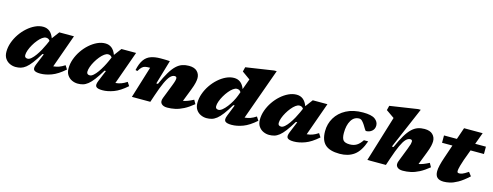

<svg xmlns="http://www.w3.org/2000/svg" viewBox="-23 -1517 5911 2303"><g transform="rotate(15 2932.5 -366.0)"><path d="M399 -80.5 456 -219H439Q394 -143.5 358.5 -97Q323 -50.5 292.2 -26.2Q261.5 -2 231.5 6.5Q201.5 15 167.5 15Q130 15 95 -1Q60 -17 37.2 -50Q14.5 -83 14.5 -134.5Q14.5 -192 35 -249.5Q55.5 -307 90.5 -358.5Q125.5 -410 170.8 -450.2Q216 -490.5 265.8 -513.8Q315.5 -537 364.5 -537Q459.5 -537 498.5 -430L567.5 -522H749.5L602.5 -109.5Q640 -113 672.2 -124.5Q704.5 -136 742.5 -161L772 -115.5Q687 -40 612.8 -12.5Q538.5 15 473.5 15Q413 15 394.8 -5.5Q376.5 -26 399 -80.5ZM243 -153.5Q243 -118.5 281.5 -118.5Q302 -118.5 326.2 -139.8Q350.5 -161 374.8 -195Q399 -229 420.8 -268.5Q442.5 -308 458.5 -344L480 -393Q469.5 -409 457.5 -414.2Q445.5 -419.5 431 -419.5Q409.5 -419.5 384.2 -401Q359 -382.5 334.2 -352.2Q309.5 -322 288.8 -286.2Q268 -250.5 255.5 -215.5Q243 -180.5 243 -153.5Z M1170.5 -80.5 1227.5 -219H1210.5Q1165.5 -143.5 1130 -97Q1094.5 -50.5 1063.8 -26.2Q1033 -2 1003 6.5Q973 15 939 15Q901.5 15 866.5 -1Q831.5 -17 808.8 -50Q786 -83 786 -134.5Q786 -192 806.5 -249.5Q827 -307 862 -358.5Q897 -410 942.2 -450.2Q987.5 -490.5 1037.2 -513.8Q1087 -537 1136 -537Q1231 -537 1270 -430L1339 -522H1521L1374 -109.5Q1411.5 -113 1443.8 -124.5Q1476 -136 1514 -161L1543.5 -115.5Q1458.5 -40 1384.2 -12.5Q1310 15 1245 15Q1184.5 15 1166.2 -5.5Q1148 -26 1170.5 -80.5ZM1014.5 -153.5Q1014.5 -118.5 1053 -118.5Q1073.5 -118.5 1097.8 -139.8Q1122 -161 1146.2 -195Q1170.5 -229 1192.2 -268.5Q1214 -308 1230 -344L1251.5 -393Q1241 -409 1229 -414.2Q1217 -419.5 1202.5 -419.5Q1181 -419.5 1155.8 -401Q1130.5 -382.5 1105.8 -352.2Q1081 -322 1060.2 -286.2Q1039.5 -250.5 1027 -215.5Q1014.5 -180.5 1014.5 -153.5Z M1591 -316.5 1567.5 -322.5Q1585.5 -406 1617.8 -452Q1650 -498 1700.5 -516.5Q1751 -535 1823 -535Q1846 -535 1862.5 -534.8Q1879 -534.5 1896.2 -534Q1913.5 -533.5 1937.5 -531.5L1849.5 -231.5H1870Q1911 -324.5 1947 -384.2Q1983 -444 2018.2 -477.2Q2053.5 -510.5 2091.8 -523.8Q2130 -537 2175 -537Q2243.5 -537 2277.2 -503.2Q2311 -469.5 2311 -419.5Q2311 -395.5 2303.2 -360.5Q2295.5 -325.5 2273.5 -269L2212.5 -112Q2238.5 -116.5 2268.8 -128Q2299 -139.5 2340 -160.5L2367 -112.5Q2305 -61.5 2251 -33.8Q2197 -6 2147.5 4.5Q2098 15 2049.5 15Q1999.5 15 1976.5 -10.8Q1953.5 -36.5 1972.5 -85L2039 -255.5Q2056.5 -300 2061.2 -319.2Q2066 -338.5 2066 -350.5Q2066 -374 2040.5 -374Q2013 -374 1986.8 -346.8Q1960.5 -319.5 1931.5 -256.8Q1902.5 -194 1866.5 -86.5L1837.5 0H1608.5L1729.5 -393.5H1722Q1689.5 -393.5 1668.5 -389Q1647.5 -384.5 1630.2 -368.2Q1613 -352 1591 -316.5Z M3148 -115.5Q3063 -40 2988.8 -12.5Q2914.5 15 2849.5 15Q2789 15 2769 -4.5Q2749 -24 2770.5 -78.5L2826.5 -219H2809.5Q2764.5 -143.5 2729 -97Q2693.5 -50.5 2662.8 -26.2Q2632 -2 2602 6.5Q2572 15 2538 15Q2501 15 2466 -1Q2431 -17 2408.5 -50Q2386 -83 2386 -134.5Q2386 -192 2406.5 -249.5Q2427 -307 2462 -358.5Q2497 -410 2542.2 -450.2Q2587.5 -490.5 2637.2 -513.8Q2687 -537 2736 -537Q2828.5 -537 2867.5 -434L2916 -566.5L2815.5 -638.5L2829.5 -695L3174.5 -747H3207L2978.5 -109.5Q3016 -113 3048.5 -124.5Q3081 -136 3118.5 -161ZM2613.5 -153.5Q2613.5 -118.5 2652 -118.5Q2672.5 -118.5 2698.5 -139.8Q2724.5 -161 2750.8 -195Q2777 -229 2799.2 -268.5Q2821.5 -308 2835 -345L2852 -391.5Q2841 -408.5 2828.8 -414Q2816.5 -419.5 2801.5 -419.5Q2780 -419.5 2754.8 -401Q2729.5 -382.5 2704.8 -352.2Q2680 -322 2659.2 -286.2Q2638.5 -250.5 2626 -215.5Q2613.5 -180.5 2613.5 -153.5Z M3546.5 -80.5 3603.5 -219H3586.5Q3541.5 -143.5 3506 -97Q3470.5 -50.5 3439.8 -26.2Q3409 -2 3379 6.5Q3349 15 3315 15Q3277.5 15 3242.5 -1Q3207.5 -17 3184.8 -50Q3162 -83 3162 -134.5Q3162 -192 3182.5 -249.5Q3203 -307 3238 -358.5Q3273 -410 3318.2 -450.2Q3363.5 -490.5 3413.2 -513.8Q3463 -537 3512 -537Q3607 -537 3646 -430L3715 -522H3897L3750 -109.5Q3787.5 -113 3819.8 -124.5Q3852 -136 3890 -161L3919.5 -115.5Q3834.5 -40 3760.2 -12.5Q3686 15 3621 15Q3560.5 15 3542.2 -5.5Q3524 -26 3546.5 -80.5ZM3390.5 -153.5Q3390.5 -118.5 3429 -118.5Q3449.5 -118.5 3473.8 -139.8Q3498 -161 3522.2 -195Q3546.5 -229 3568.2 -268.5Q3590 -308 3606 -344L3627.5 -393Q3617 -409 3605 -414.2Q3593 -419.5 3578.5 -419.5Q3557 -419.5 3531.8 -401Q3506.5 -382.5 3481.8 -352.2Q3457 -322 3436.2 -286.2Q3415.5 -250.5 3403 -215.5Q3390.5 -180.5 3390.5 -153.5Z M4311 -455Q4247.5 -455 4212 -395.8Q4176.5 -336.5 4176.5 -241Q4176.5 -176 4198.2 -150.8Q4220 -125.5 4278 -125.5Q4329 -125.5 4364.8 -147.8Q4400.5 -170 4431.5 -218H4484.5Q4440.5 -89 4368.5 -37Q4296.5 15 4191 15Q4067.5 15 4010.2 -37.5Q3953 -90 3953 -203Q3953 -294.5 3998.2 -370.2Q4043.5 -446 4129.2 -491.5Q4215 -537 4336.5 -537Q4442.5 -537 4486 -504.8Q4529.5 -472.5 4529.5 -425.5Q4529.5 -382.5 4499.2 -356.8Q4469 -331 4427.5 -331Q4419.5 -331 4407.8 -352Q4396 -373 4381 -396Q4366 -419.5 4348.8 -437.2Q4331.5 -455 4311 -455Z M4792 -86.5 4763 0H4532.5L4706 -567.5L4604 -638.5L4618 -695L4963 -747H4995.5L4775 -231.5H4795.5Q4836.5 -324.5 4872.5 -384.2Q4908.5 -444 4943.8 -477.2Q4979 -510.5 5017.2 -523.8Q5055.5 -537 5100.5 -537Q5169 -537 5202.8 -503.2Q5236.5 -469.5 5236.5 -419.5Q5236.5 -395.5 5228.8 -360.5Q5221 -325.5 5199 -269L5138 -112Q5164 -116.5 5194.2 -128Q5224.5 -139.5 5265.5 -160.5L5292.5 -112.5Q5230.5 -61.5 5176.5 -33.8Q5122.5 -6 5073 4.5Q5023.5 15 4975 15Q4925 15 4902 -10.8Q4879 -36.5 4898 -85L4964.5 -255.5Q4982 -300 4986.8 -319.2Q4991.5 -338.5 4991.5 -350.5Q4991.5 -374 4966 -374Q4938.5 -374 4912.2 -346.8Q4886 -319.5 4857 -256.8Q4828 -194 4792 -86.5Z M5344.5 -431V-522H5504.5L5554.5 -668H5785.5L5732 -522H5865V-431H5698.5L5650 -299.5Q5633.5 -250.5 5625.5 -221.5Q5617.5 -192.5 5615 -177.2Q5612.5 -162 5612.5 -153.5Q5612.5 -138 5619.2 -133.8Q5626 -129.5 5639 -129.5Q5653.5 -129.5 5676 -137.2Q5698.5 -145 5747.5 -178L5783.5 -131.5Q5711 -65 5655.2 -34Q5599.5 -3 5557.2 6Q5515 15 5482.5 15Q5429.5 15 5402.8 -9.2Q5376 -33.5 5376 -87Q5376 -145.5 5417.5 -266.5L5473.5 -431Z"/></g></svg>

Font: Newsreader Caption ExtraBold
Style: Italic
Weight: 800
Italic angle: -17°
Designer: Hugues Gentile
Foundry: Production Type
Version: Version 1.001